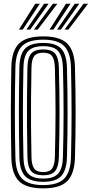

<svg xmlns="http://www.w3.org/2000/svg" viewBox="-20 -1004 493 1032"><path d="M212.5 8.5Q121.2 8.5 82.1 -30.4Q43 -69.2 41 -156.8Q39.5 -228.2 38.9 -288.6Q38.2 -349 38.4 -405.1Q38.5 -461.2 39.1 -519.1Q39.8 -577 41 -643.5Q43 -731.2 82.2 -769.9Q121.5 -808.5 212.5 -808.5Q302.2 -808.5 341.4 -769.8Q380.5 -731 383 -643.5Q384.8 -575.5 385.6 -514.8Q386.5 -454 386.5 -396.4Q386.5 -338.8 385.6 -280Q384.8 -221.2 383 -156.8Q380.2 -69.8 341.5 -30.6Q302.8 8.5 212.5 8.5ZM212.5 -9.2Q291.5 -9.2 325.4 -44.2Q359.2 -79.2 361.5 -157.5Q363 -221.8 363.9 -280.1Q364.8 -338.5 364.8 -395.8Q364.8 -453 364 -513.6Q363.2 -574.2 361.5 -642.8Q359.2 -721.5 325.2 -756.1Q291.2 -790.8 212.5 -790.8Q131.5 -790.8 98 -755.8Q64.5 -720.8 62.8 -643Q61.2 -571.8 60.5 -511.2Q59.8 -450.8 59.9 -394.6Q60 -338.5 60.6 -280.8Q61.2 -223 62.8 -157.2Q64.5 -79.5 98 -44.4Q131.5 -9.2 212.5 -9.2ZM212.5 -26.8Q143.8 -26.8 114.9 -57.4Q86 -88 84.2 -157.8Q82.8 -229 82.1 -289.5Q81.5 -350 81.5 -406Q81.5 -462 82.2 -519.5Q83 -577 84.2 -642.5Q85.8 -712.5 114.9 -742.9Q144 -773.2 212.5 -773.2Q280.8 -773.2 309.2 -742.1Q337.8 -711 339.8 -642.2Q341.8 -570.2 342.5 -509.8Q343.2 -449.2 343.2 -393.5Q343.2 -337.8 342.4 -280.6Q341.5 -223.5 339.8 -158.2Q337.8 -90 309.6 -58.4Q281.5 -26.8 212.5 -26.8ZM212.5 -44.2Q269.5 -44.2 293 -71.5Q316.5 -98.8 318.2 -158.8Q320 -228.8 320.9 -287.5Q321.8 -346.2 321.8 -401.5Q321.8 -456.8 320.9 -514.8Q320 -572.8 318.2 -641.2Q316.5 -700 293.9 -727.9Q271.2 -755.8 212.5 -755.8Q154.5 -755.8 130.9 -728.9Q107.2 -702 106 -642.2Q104.5 -573.2 103.8 -513.8Q103 -454.2 103.1 -398Q103.2 -341.8 103.9 -283.4Q104.5 -225 106 -158.2Q107.2 -96.8 131.6 -70.5Q156 -44.2 212.5 -44.2ZM212.5 -61.8Q166 -61.8 147.2 -84.6Q128.5 -107.5 127.5 -158.5Q125.8 -253.8 125.1 -330.5Q124.5 -407.2 125.2 -481.1Q126 -555 127.5 -641.8Q128.5 -693 147.2 -715.6Q166 -738.2 212.5 -738.2Q259.5 -738.2 277.5 -714.4Q295.5 -690.5 296.5 -640.8Q298.2 -569.2 299.1 -510.4Q300 -451.5 300 -397Q300 -342.5 299.1 -285.1Q298.2 -227.8 296.5 -159.5Q295.2 -109 277 -85.4Q258.8 -61.8 212.5 -61.8ZM212.5 -79.2Q247.5 -79.2 260.6 -99Q273.8 -118.8 275 -160Q276.8 -230.2 277.6 -288.4Q278.5 -346.5 278.5 -400.9Q278.5 -455.2 277.6 -512.9Q276.8 -570.5 275 -640Q273.8 -683.5 260.1 -702.1Q246.5 -720.8 212.5 -720.8Q178.5 -720.8 164.2 -702.8Q150 -684.8 149.2 -641.2Q147.5 -549.2 146.8 -473.2Q146 -397.2 146.8 -322.5Q147.5 -247.8 149.2 -159Q150 -117.2 163.6 -98.2Q177.2 -79.2 212.5 -79.2ZM81.8 -845 169.5 -983.8H193.8L102.2 -845ZM122 -845 216.8 -983.8H241L142.5 -845ZM162.2 -845 264 -983.8H288.2L183 -845ZM246.5 -845 334.5 -983.8H358.8L267.2 -845ZM286.8 -845 381.5 -983.8H406L307.5 -845ZM327 -845 428.8 -983.8H453.2L347.8 -845Z"/></svg>

Font: Big Shoulders Inline Display Thin
Style: Bold
Weight: 700
Version: Version 2.002